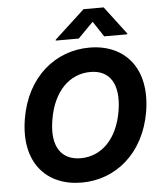

<svg xmlns="http://www.w3.org/2000/svg" viewBox="-62 -1008 906 1072"><g transform="rotate(-5 391.0 -472.0)"><path d="M745 -353.7C784.8 -595.9 657 -737.2 459.9 -737.2C270.2 -737.2 105.1 -605.1 66.8 -371.8C26.6 -130.3 154.8 9.9 353 9.9C541.5 9.9 705.6 -120.4 745 -353.7ZM219.5 -353.7C245 -511.4 337 -601.2 453.8 -601.2C561.1 -601.2 616.5 -521.3 592 -371.8C566.1 -214.1 474.8 -126.1 358.7 -126.1C252.1 -126.1 193.5 -203.5 219.5 -353.7ZM276.6 -792.6H405.5L491.1 -879.3L548.3 -792.6H677.2L677.9 -797.6L559.3 -953.8H446.7L277.3 -797.6Z"/></g></svg>

Font: Magic Ui Pro
Style: Bold Italic
Weight: 700
Italic angle: -9.39999°
Designer: Stefan Endress, Andreas Faust
Version: Version 1.000;FEAKit 1.0